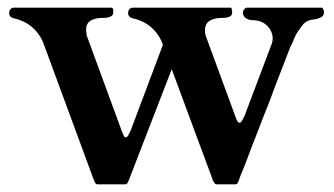

<svg xmlns="http://www.w3.org/2000/svg" viewBox="-20 -469 873 502"><path d="M606 -1V-3C607 -4 608 -8 611 -15C623.4 -43.9 630.8 -67.1 646 -105C656 -130 668 -163 684 -202C698 -241 717 -289 739 -346C742 -352 746 -359 748 -366C752 -374 755 -382 760 -388C765 -396 770 -402 774 -407C780 -412 786 -416 793 -417C806.9 -419 827 -421.4 827 -436C827 -440.9 825.4 -447.5 821 -449H625C621.1 -449 615 -441.9 615 -436C615 -421.8 629.6 -416 644 -416C669.8 -416 693 -394.6 693 -368C693 -363 692 -359 691 -356L619 -165C616.4 -162.4 616.9 -158.9 614 -156C614 -153.6 609.3 -148 606 -148C601.6 -148 598.7 -155.9 597 -160L517 -378C517 -379 517 -381 516 -384V-390C516 -413.2 532.2 -419.2 552 -422C552.6 -422 553.3 -422 553.9 -422C568.6 -422 587 -422.3 587 -436C587 -437 587 -440 586 -444C586 -447 585 -449 583 -449H327C319.9 -449 315 -442.5 315 -435C315 -419 333.3 -421.3 344 -416C372.7 -406.4 396.4 -380.8 406 -352L321 -126C318.6 -123.6 319.1 -120.1 316 -117C316 -113.9 311.7 -110 309 -110C302.6 -110 302.9 -119.1 300 -122L206 -378V-384C205 -387 205 -389 205 -390C205 -414 220 -418.7 240 -422L240.7 -422C255.3 -422 276 -422.1 276 -436V-444C275 -447 274 -449 272 -449H16C8.9 -449 4 -442.5 4 -435C4 -419 22.3 -421.3 33 -416C61.7 -406.4 85.4 -380.8 95 -352L224 -2C225 1 227 4 228 8C230 11 232 13 235 13H308C313.9 13 316.4 2.1 318 -1L429 -288L535 -2C536.2 1.5 540.5 13 546 13H596C601.9 13 604.4 2.1 606 -1Z"/></svg>

Font: fbb
Style: Bold
Weight: 400
Designer: David J. Perry, Michael Sharpe
Version: Version 1.045